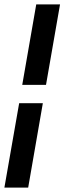

<svg xmlns="http://www.w3.org/2000/svg" viewBox="-30 -731 296 883"><path d="M-9.8 131.8 58.1 -256.3H167L99.6 131.8ZM181.6 -340.8H72.3L136.7 -710.9H246.1Z"/></svg>

Font: TypoPRO Roboto
Style: Italic
Weight: 500
Italic angle: -12°
Designer: Google
Version: Version 2.136; 2016